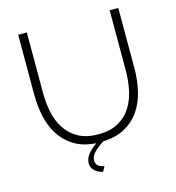

<svg xmlns="http://www.w3.org/2000/svg" viewBox="-126 -817 1008 1097"><g transform="rotate(-15 378.0 -269.0)"><path d="M378 -42Q450 -42 497.5 -69Q545 -96 572.5 -140Q600 -184 611.5 -240Q623 -296 623 -353V-710H674V-353Q674 -283 659 -219.5Q644 -156 611 -107.5Q578 -59 524.5 -29Q471 1 394 4Q350 33 332.5 53.5Q315 74 315 97Q315 135 364 142L348 172Q316 165 298.5 147Q281 129 281 104Q281 79 298 55Q315 31 353 4Q276 -1 224 -33Q172 -65 140.5 -114.5Q109 -164 95.5 -226Q82 -288 82 -353V-710H133V-353Q133 -294 144.5 -238Q156 -182 184.5 -138.5Q213 -95 260 -68.5Q307 -42 378 -42Z"/></g></svg>

Font: Oxford Sans
Style: Regular
Weight: 300
Designer: Matt McInerney, Pablo Impallari, Rodrigo Fuenzalida
Foundry: Matt McInerney, Pablo Impallari, Rodrigo Fuenzalida
Version: Version 3.000g; ttfautohint (v1.5) -l 8 -r 28 -G 28 -x 14 -D